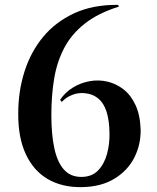

<svg xmlns="http://www.w3.org/2000/svg" viewBox="-20 -754 647 789"><path d="M465 -734 469 -727Q383 -700 328.5 -657Q274 -614 244 -557Q214 -500 202.5 -430.5Q191 -361 191 -281Q191 -203 203 -146Q215 -89 242 -58Q269 -27 314 -27Q357 -27 382.5 -53Q408 -79 419.5 -120.5Q431 -162 430 -208Q429 -261 417.5 -296Q406 -331 383.5 -349.5Q361 -368 329 -371Q302 -374 276.5 -364Q251 -354 234 -335L227 -344Q248 -375 280 -394.5Q312 -414 349 -420.5Q386 -427 422 -418.5Q458 -410 488 -386.5Q518 -363 537 -322Q556 -281 558 -221Q559 -160 532 -106.5Q505 -53 450 -19.5Q395 14 315 15Q235 16 176.5 -18Q118 -52 86 -120.5Q54 -189 55 -289Q55 -379 80.5 -459.5Q106 -540 156.5 -601.5Q207 -663 284 -699Q361 -735 465 -734Z"/></svg>

Font: Cinzel SemiBold
Style: Regular
Weight: 600
Designer: Natanael Gama
Version: Version 2.000